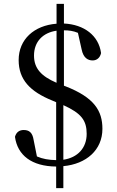

<svg xmlns="http://www.w3.org/2000/svg" viewBox="-20 -842 601 988"><path d="M269 126H306V13C424 2 507 -70 507 -179C507 -271 466 -340 317 -398L309 -401V-686C335 -686 357 -683 381 -673L400 -588C409 -543 433 -531 457 -531C477 -531 495 -544 500 -569C488 -659 413 -716 309 -721V-822H271V-720C155 -711 76 -639 76 -533C76 -432 135 -371 248 -325L269 -316V-18C230 -19 200 -24 170 -37L153 -122C147 -161 129 -173 102 -173C81 -173 64 -163 57 -138C70 -43 143 14 269 15ZM306 -301C399 -259 426 -222 426 -153C426 -81 380 -31 306 -20ZM271 -416C192 -450 155 -490 155 -556C155 -628 201 -674 271 -684Z"/></svg>

Font: Source Han Serif CN Medium
Style: Regular
Weight: 500
Designer: Ryoko NISHIZUKA 西塚涼子 (kana & ideographs); Frank Grießhammer (Latin, Greek & Cyrillic); Wenlong ZHANG 张文龙 (bopomofo); San
Foundry: Adobe
Version: Version 2.002;hotconv 1.1.0;makeotfexe 2.6.0